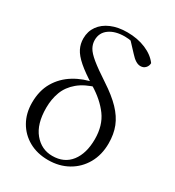

<svg xmlns="http://www.w3.org/2000/svg" viewBox="-194 -919 954 1047"><g transform="rotate(30 282.5 -395.0)"><path d="M270.4 14.4Q201.8 14.4 149.5 -14.9Q97.2 -44.3 68.1 -95.6Q38.9 -146.9 38.9 -213.3Q38.9 -289.5 71.1 -344.1Q103.2 -398.7 158.8 -432.8Q214.4 -467 285.5 -479.7V-487.2L306.2 -463.1Q236.9 -443.5 195.8 -409Q154.7 -374.6 137.3 -328.6Q119.9 -282.6 119.9 -227.5Q119.9 -125.9 165.3 -71.3Q210.7 -16.6 279.1 -16.6Q354 -16.6 394.8 -69.4Q435.5 -122.1 435.5 -211.8Q435.5 -297.6 393.4 -355.1Q351.3 -412.6 277.4 -457.5Q209.4 -499.6 172.3 -532Q135.3 -564.3 120.7 -593.6Q106.1 -622.9 106.1 -656.9Q106.1 -701.6 130.1 -735.1Q154 -768.6 197.1 -787Q240.2 -805.5 298.3 -805.5Q362.9 -805.5 414.6 -783.7Q466.3 -761.9 493.8 -724.3Q493.6 -706.4 481.6 -693.7Q469.6 -681 450.8 -681Q435.5 -681 419.8 -690.8Q404.1 -700.5 386.3 -720.5L325.2 -785.9L383.8 -777.9L388.2 -755.9Q369.6 -767.3 346.6 -773Q323.5 -778.7 297.7 -778.7Q237.5 -778.7 200.9 -752.6Q164.2 -726.5 164.2 -680.2Q164.2 -655.4 176.6 -633Q188.9 -610.5 224.1 -581.6Q259.3 -552.7 327.8 -507.8Q395 -463.9 435.3 -421.8Q475.7 -379.6 493.9 -333.6Q512.1 -287.5 512.1 -229.1Q512.1 -157.2 480.8 -102.2Q449.5 -47.2 394.8 -16.4Q340.1 14.4 270.4 14.4Z"/></g></svg>

Font: Noto Serif TC
Style: Regular
Weight: 200
Designer: Ryoko NISHIZUKA 西塚涼子 (kana & ideographs); Frank Grießhammer (Latin, Greek & Cyrillic); Wenlong ZHANG 张文龙 (bopomofo); San
Foundry: Adobe
Version: Version 2.001;hotconv 1.1.0;makeotfexe 2.6.0